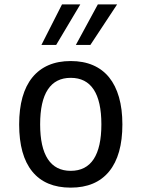

<svg xmlns="http://www.w3.org/2000/svg" viewBox="-20 -837 642 871"><path d="M261.2 -816.9H344.2L234.9 -633.3H168ZM423.8 -816.9H511.2L390.1 -633.3H324.2ZM300.8 14.2Q186 14.2 126.5 -58.8Q66.9 -131.8 66.9 -272.5Q66.9 -342.3 82 -396Q97.2 -449.7 127 -486.1Q156.7 -522.5 200.2 -541.3Q243.7 -560.1 300.8 -560.1Q357.9 -560.1 401.6 -541.3Q445.3 -522.5 474.9 -486.1Q504.4 -449.7 519.8 -396Q535.2 -342.3 535.2 -272.5Q535.2 -132.8 475.1 -59.3Q415 14.2 300.8 14.2ZM300.8 -62Q370.1 -62 405 -115.2Q439.9 -168.5 439.9 -272.9Q439.9 -377.9 405 -430.9Q370.1 -483.9 300.8 -483.9Q231.9 -483.9 197 -430.9Q162.1 -377.9 162.1 -272.9Q162.1 -168.5 197 -115.2Q231.9 -62 300.8 -62Z"/></svg>

Font: Hack
Style: Regular
Weight: 400
Monospace: yes
Designer: Christopher Simpkins
Foundry: Christopher Simpkins
Version: Version 2.019; ttfautohint (v1.4.1) -l 4 -r 80 -G 350 -x 0 -